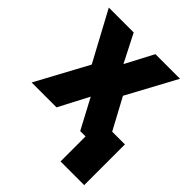

<svg xmlns="http://www.w3.org/2000/svg" viewBox="-196 -648 943 943"><g transform="rotate(45 275.5 -177.0)"><path d="M260.3 -382.8 336.9 -528.3H507.8L368.7 -271L514.6 0H342.8L259.8 -156.2L178.2 0H5.4L151.9 -271L13.2 -528.3H186ZM544.4 173.8H379.9V-108.9H544.4Z"/></g></svg>

Font: Roboto Black
Style: Regular
Weight: 900
Designer: Google
Version: Version 2.134; 2016